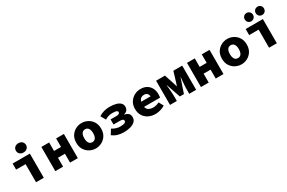

<svg xmlns="http://www.w3.org/2000/svg" viewBox="141 -2087 5118 3425"><g transform="rotate(-30 2700.0 -375.0)"><path d="M271 0V-373H76V-498H431V0ZM345 -571Q300 -571 270.5 -597Q241 -623 241 -666Q241 -709 270.5 -735.5Q300 -762 345 -762Q390 -762 419.5 -735.5Q449 -709 449 -666Q449 -623 419.5 -597Q390 -571 345 -571Z M668 0V-498H828V-323H972V-498H1132V0H972V-183H828V0Z M1500 12Q1434 12 1375.5 -19Q1317 -50 1280.5 -108Q1244 -166 1244 -249Q1244 -332 1280.5 -390Q1317 -448 1375.5 -479Q1434 -510 1500 -510Q1566 -510 1624.5 -479Q1683 -448 1719.5 -390Q1756 -332 1756 -249Q1756 -166 1719.5 -108Q1683 -50 1624.5 -19Q1566 12 1500 12ZM1500 -116Q1531 -116 1551.5 -132.5Q1572 -149 1582 -178.5Q1592 -208 1592 -249Q1592 -289 1582 -319Q1572 -349 1551.5 -365.5Q1531 -382 1500 -382Q1469 -382 1448.5 -365.5Q1428 -349 1418 -319Q1408 -289 1408 -249Q1408 -208 1418 -178.5Q1428 -149 1448.5 -132.5Q1469 -116 1500 -116Z M2078 12Q2018 12 1961.5 -2.5Q1905 -17 1845 -60L1907 -161Q1948 -134 1989 -121.5Q2030 -109 2063 -109Q2132 -109 2160.5 -122Q2189 -135 2189 -159Q2189 -182 2170 -191.5Q2151 -201 2109 -201H1983V-306H2101Q2136 -306 2155 -316.5Q2174 -327 2174 -348Q2174 -368 2151 -378.5Q2128 -389 2065 -389Q2025 -389 1988.5 -379.5Q1952 -370 1911 -344L1853 -446Q1905 -480 1961 -495Q2017 -510 2076 -510Q2151 -510 2207 -495Q2263 -480 2294.5 -448.5Q2326 -417 2326 -366Q2326 -337 2308 -307.5Q2290 -278 2238 -263V-259Q2293 -246 2319 -219.5Q2345 -193 2345 -143Q2345 -91 2310 -57Q2275 -23 2214.5 -5.5Q2154 12 2078 12Z M2730 12Q2652 12 2589 -19Q2526 -50 2489.5 -108Q2453 -166 2453 -249Q2453 -331 2490 -389Q2527 -447 2586.5 -478.5Q2646 -510 2713 -510Q2790 -510 2842.5 -478Q2895 -446 2921.5 -391.5Q2948 -337 2948 -270Q2948 -249 2946 -229.5Q2944 -210 2942 -201H2572V-306H2832L2809 -277Q2809 -332 2786 -360.5Q2763 -389 2718 -389Q2683 -389 2658.5 -374Q2634 -359 2620.5 -327.5Q2607 -296 2607 -249Q2607 -200 2623.5 -169Q2640 -138 2672.5 -123.5Q2705 -109 2752 -109Q2784 -109 2813.5 -117Q2843 -125 2876 -141L2928 -46Q2885 -19 2832 -3.5Q2779 12 2730 12Z M3031 0V-498H3214L3266 -339Q3276 -309 3284 -282.5Q3292 -256 3300 -230H3304Q3312 -256 3321.5 -282.5Q3331 -309 3339 -339L3387 -498H3569V0H3427V-110Q3427 -138 3430 -179.5Q3433 -221 3437 -262.5Q3441 -304 3444 -333H3440Q3430 -299 3416 -260Q3402 -221 3391 -189L3342 -43H3258L3207 -189Q3197 -221 3183 -260.5Q3169 -300 3158 -333H3154Q3157 -304 3161.5 -262.5Q3166 -221 3168.5 -179.5Q3171 -138 3171 -110V0Z M3668 0V-498H3828V-323H3972V-498H4132V0H3972V-183H3828V0Z M4500 12Q4434 12 4375.5 -19Q4317 -50 4280.5 -108Q4244 -166 4244 -249Q4244 -332 4280.5 -390Q4317 -448 4375.5 -479Q4434 -510 4500 -510Q4566 -510 4624.5 -479Q4683 -448 4719.5 -390Q4756 -332 4756 -249Q4756 -166 4719.5 -108Q4683 -50 4624.5 -19Q4566 12 4500 12ZM4500 -116Q4531 -116 4551.5 -132.5Q4572 -149 4582 -178.5Q4592 -208 4592 -249Q4592 -289 4582 -319Q4572 -349 4551.5 -365.5Q4531 -382 4500 -382Q4469 -382 4448.5 -365.5Q4428 -349 4418 -319Q4408 -289 4408 -249Q4408 -208 4418 -178.5Q4428 -149 4448.5 -132.5Q4469 -116 4500 -116Z M5071 0V-373H4876V-498H5231V0ZM5031 -567Q4994 -567 4970.5 -592Q4947 -617 4947 -653Q4947 -688 4970.5 -713Q4994 -738 5032 -738Q5069 -738 5093 -713Q5117 -688 5117 -653Q5117 -617 5093 -592Q5069 -567 5031 -567ZM5258 -567Q5221 -567 5197 -592Q5173 -617 5173 -653Q5173 -688 5197 -713Q5221 -738 5259 -738Q5296 -738 5319.5 -713Q5343 -688 5343 -653Q5343 -617 5319.5 -592Q5296 -567 5258 -567Z"/></g></svg>

Font: Source Code Pro ExtraBold
Style: Regular
Weight: 800
Monospace: yes
Designer: Paul D. Hunt, Teo Tuominen
Foundry: Adobe Systems Incorporated
Version: Version 1.018;hotconv 1.0.116;makeotfexe 2.5.65601